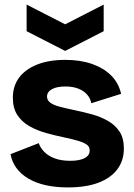

<svg xmlns="http://www.w3.org/2000/svg" viewBox="-20 -803 585 837"><path d="M276 14Q223 14 180 4.5Q137 -5 104.5 -24Q72 -43 52 -70Q32 -97 26 -131L149 -179Q155 -160 172 -142Q189 -124 217.5 -113Q246 -102 287 -102Q326 -102 348.5 -113.5Q371 -125 371 -147Q371 -163 359 -172Q347 -181 322.5 -188.5Q298 -196 260 -204Q221 -212 181.5 -223Q142 -234 109 -252.5Q76 -271 56 -301Q36 -331 36 -377Q36 -427 62.5 -463.5Q89 -500 140.5 -521Q192 -542 265 -542Q330 -542 380.5 -524.5Q431 -507 464 -474.5Q497 -442 508 -394L378 -353Q374 -375 359 -391.5Q344 -408 320.5 -417Q297 -426 265 -426Q227 -426 206 -414Q185 -402 185 -382Q185 -366 199 -355.5Q213 -345 239.5 -338Q266 -331 304 -323Q343 -315 381 -304.5Q419 -294 450.5 -276Q482 -258 501 -229.5Q520 -201 520 -156Q520 -103 491.5 -65Q463 -27 409 -6.5Q355 14 276 14ZM96 -783 264 -697 432 -783V-667L264 -581L96 -667Z"/></svg>

Font: Bricolage Grotesque 24pt ExtraBold
Style: Regular
Weight: 800
Designer: Mathieu Triay
Foundry: Atelier Triay
Version: Version 1.001;gftools[0.9.33.dev8+g029e19f]